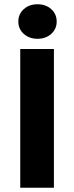

<svg xmlns="http://www.w3.org/2000/svg" viewBox="-20 -881 348 901"><path d="M75 0V-651H233V0ZM156 -699Q117 -699 91.5 -722Q66 -745 66 -780Q66 -815 91.5 -838Q117 -861 156 -861Q195 -861 220.5 -838Q246 -815 246 -780Q246 -745 220.5 -722Q195 -699 156 -699Z"/></svg>

Font: Mada ExtraBold
Style: Regular
Weight: 800
Designer: Khaled Hosny
Version: Version 1.5